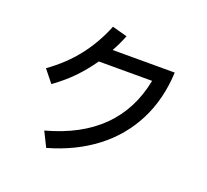

<svg xmlns="http://www.w3.org/2000/svg" viewBox="-140 -980 1280 1188"><g transform="rotate(20 500.0 -386.0)"><path d="M865 -673Q857 -494 784.5 -352Q712 -210 583 -111.5Q454 -13 277 37L229 -60Q674 -180 751 -577H400Q354 -511 301 -455.5Q248 -400 172 -345L107 -426Q214 -502 288 -597Q362 -692 409 -809L508 -782Q482 -718 456 -673Z"/></g></svg>

Font: IBM Plex Sans JP Medm
Style: Regular
Weight: 500
Designer: Mike Abbink; Paul van der Laan; Pieter van Rosmalen; Wujin Sim; Yejin Wi; Jinhee Kim; Boomi Park; Yona Kim; Kichan Ma
Foundry: Sandoll Inc.
Version: Version 1.002